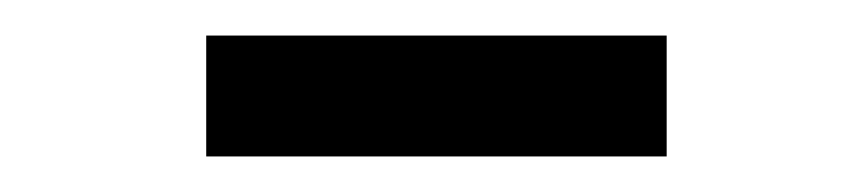

<svg xmlns="http://www.w3.org/2000/svg" viewBox="-20 -797 478 108"><path d="M355 -777V-709H96V-777Z"/></svg>

Font: Grenzecho Serif
Style: Serif-Regular
Weight: 400
Designer: Dan Reynolds
Foundry: Dan Reynolds
Version: Version 1.001; ttfautohint (v1.1) -l 5 -r 5 -G 72 -x 0 -D la